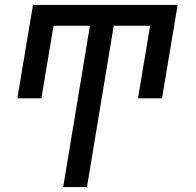

<svg xmlns="http://www.w3.org/2000/svg" viewBox="-20 -540 790 775"><path d="M235 215 343 -436H196L147 -143H50L113 -520H697L634 -143H537L586 -436H439L331 215Z"/></svg>

Font: Iosevka Custom Medium Oblique
Style: Regular
Weight: 500
Italic angle: -9°
Designer: Belleve Invis
Foundry: Belleve Invis
Version: Version 27.0.1